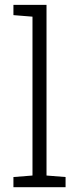

<svg xmlns="http://www.w3.org/2000/svg" viewBox="-20 -782 340 802"><path d="M36.1 0V-42.5L115.7 -48.8V-712.4L36.1 -718.8V-761.7H174.3V-48.8L253.9 -42.5V0Z"/></svg>

Font: Roboto Slab Light
Style: Regular
Weight: 300
Designer: Google
Version: Version 2.000; ttfautohint (v1.8.1.43-b0c9)